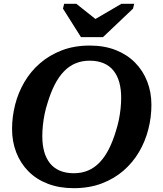

<svg xmlns="http://www.w3.org/2000/svg" viewBox="-20 -966 852 1003"><path d="M403 -772H518L675 -921L681 -946H614L436 -842L511 -841L379 -946H315L309 -921ZM365 17Q290 17 230 -6Q170 -29 128.5 -71Q87 -113 65 -169.5Q43 -226 43 -292Q43 -356 59 -419Q75 -482 107.5 -537.5Q140 -593 189 -635.5Q238 -678 303 -703Q368 -728 449 -728Q525 -728 584.5 -704.5Q644 -681 685.5 -639Q727 -597 749 -540.5Q771 -484 771 -418Q771 -354 755 -291Q739 -228 706.5 -172.5Q674 -117 625 -74.5Q576 -32 511 -7.5Q446 17 365 17ZM448 -649Q408 -649 374.5 -635Q341 -621 314 -593Q287 -565 266 -524Q245 -483 229 -430Q219 -400 213 -370Q207 -340 204 -311Q201 -282 201 -255Q201 -209 211 -173.5Q221 -138 241.5 -112.5Q262 -87 293.5 -74Q325 -61 366 -61Q406 -61 439.5 -75Q473 -89 500 -117Q527 -145 548 -186Q569 -227 585 -280Q595 -311 601 -340.5Q607 -370 610 -399Q613 -428 613 -455Q613 -501 603 -536.5Q593 -572 572.5 -597.5Q552 -623 520.5 -636Q489 -649 448 -649Z"/></svg>

Font: Roboto Serif SemiBold
Style: Italic
Weight: 600
Italic angle: -10°
Version: Version 1.007